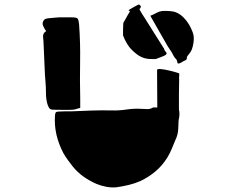

<svg xmlns="http://www.w3.org/2000/svg" viewBox="-20 -805 1040 852"><path d="M527 -700Q527 -704 529.5 -707.5Q532 -711 534 -715Q539 -725 545 -735Q551 -745 557 -755Q555 -757 550 -758Q552 -760 553.5 -761.5Q555 -763 557 -764Q565 -769 572.5 -773Q580 -777 587 -781Q591 -783 594.5 -784.5Q598 -786 602 -781Q609 -775 600 -766L599 -763Q604 -754 609.5 -745Q615 -736 621 -727Q642 -693 663.5 -659.5Q685 -626 706 -592Q708 -590 708.5 -587.5Q709 -585 710 -583Q712 -580 714 -577Q716 -574 720 -569Q720 -569 719 -566.5Q718 -564 716 -562Q712 -559 706 -556.5Q700 -554 695 -552Q690 -550 684.5 -548Q679 -546 674 -544Q672 -543 667 -543H655Q622 -542 598 -557Q574 -572 554 -596Q546 -607 539.5 -618.5Q533 -630 528 -643Q526 -647 526 -648Q526 -661 526 -674Q526 -687 527 -700ZM767 -528Q766 -538 760.5 -543.5Q755 -549 751 -556Q744 -571 734 -585Q724 -599 716 -614Q699 -643 682 -673.5Q665 -704 647 -735Q654 -738 660 -740.5Q666 -743 671 -746Q688 -756 705.5 -756.5Q723 -757 741 -755Q770 -752 794 -728Q808 -714 818 -697.5Q828 -681 835 -662Q840 -649 840 -636.5Q840 -624 838 -612Q836 -599 831.5 -586.5Q827 -574 817 -563Q814 -560 811.5 -556Q809 -552 809 -547Q809 -540 802 -537Q796 -535 790 -531Q784 -527 777 -524Q774 -523 770.5 -523.5Q767 -524 767 -528ZM171 -642Q170 -658 185 -667Q178 -675 171.5 -690Q165 -705 176 -717Q179 -722 195.5 -724Q212 -726 227.5 -727Q243 -728 243 -728H298Q320 -728 324.5 -722.5Q329 -717 331 -696Q337 -614 335.5 -531.5Q334 -449 336 -366V-326Q326 -324 317.5 -321Q309 -318 301 -318Q280 -317 260 -317.5Q240 -318 220 -318Q206 -318 201 -322.5Q196 -327 191 -341Q184 -365 184 -390Q184 -415 182 -440Q179 -472 178 -505.5Q177 -539 175 -573Q174 -591 173.5 -608Q173 -625 171 -642ZM303 -66Q292 -80 281 -95Q270 -110 261 -126Q240 -166 230.5 -207.5Q221 -249 224 -293Q225 -304 228.5 -307Q232 -310 242 -310Q256 -311 270.5 -311Q285 -311 299 -311Q343 -313 387.5 -314.5Q432 -316 477 -315Q509 -314 541.5 -319Q574 -324 607 -322Q620 -322 633 -321Q646 -320 659 -328H678Q678 -370 677.5 -411.5Q677 -453 677 -494Q677 -500 693.5 -498.5Q710 -497 731 -492Q752 -487 766 -482.5Q780 -478 775 -479Q776 -472 775 -466Q774 -460 775 -453Q774 -419 774 -385.5Q774 -352 774 -319Q778 -303 775 -284Q772 -272 772 -259.5Q772 -247 771 -234Q770 -207 758 -183Q750 -163 741.5 -143Q733 -123 722 -105Q700 -70 670.5 -45Q641 -20 604 -2Q579 9 552 15.5Q525 22 497 26Q475 28 452.5 24Q430 20 408 11Q378 -2 351 -21Q324 -40 303 -66Z"/></svg>

Font: Palette Mosaic
Style: Regular
Weight: 400
Designer: Shibuyafont
Version: Version 1.001